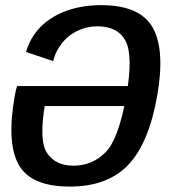

<svg xmlns="http://www.w3.org/2000/svg" viewBox="-20 -700 651 726"><path d="M244 5.5Q386.5 5.5 464.8 -76.5Q543 -158.5 574.5 -338.5Q605 -512.5 557 -596.5Q509 -680.5 362 -680.5L348 -600.5Q426 -600.5 455 -544.8Q484 -489 457.5 -337Q428.5 -173.5 378.5 -123.5Q328.5 -73.5 257.5 -73.5Q190 -73.5 158 -121.2Q126 -169 151 -311L143 -299H462.5L476 -374.5H44.5Q39 -357.5 35.5 -335.5Q4.5 -159.5 50.8 -77Q97 5.5 244 5.5ZM181 -469Q189 -500.5 205.8 -525.2Q222.5 -550 245.2 -566.8Q268 -583.5 294.2 -592Q320.5 -600.5 348 -600.5L364.5 -647.5L362 -680.5Q322.5 -680.5 285.5 -673.8Q248.5 -667 215.5 -653Q182.5 -639 155.5 -618Q128.5 -597 108.8 -568.5Q89 -540 78.5 -503.5Z"/></svg>

Font: Anybody UltraCondensed Thin Medium
Style: Italic
Weight: 500
Italic angle: -10°
Version: Version 1.111